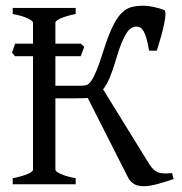

<svg xmlns="http://www.w3.org/2000/svg" viewBox="-20 -643 636 670"><path d="M585.9 -18.1Q553.7 -7.3 527.1 -0.2Q500.5 6.8 481.4 6.8Q460 6.8 447.8 -1Q435.5 -8.8 428.7 -20L286.1 -301.3Q282.2 -300.8 278.3 -300.5Q274.4 -300.3 270 -300.3Q260.3 -300.3 246.8 -300Q233.4 -299.8 219.7 -299.8H173.3V-50.8Q173.3 -44.9 190.9 -36.4Q208.5 -27.8 244.1 -21V0H24.4V-21Q57.6 -27.8 76.4 -35.9Q95.2 -43.9 95.2 -50.8V-446.8H32.7L22 -459Q24.4 -466.3 27.1 -474.6Q29.8 -482.9 32.7 -490.7H95.2V-564Q95.2 -569.8 77.4 -578.6Q59.6 -587.4 24.4 -594.2V-615.2H244.1V-594.2Q210.9 -587.4 192.1 -579.1Q173.3 -570.8 173.3 -564V-490.7H261.7L273.9 -479.5L261.7 -446.8H173.3V-343.8H261.7Q272.5 -343.8 280.8 -345.9Q289.1 -348.1 297.6 -359.6Q306.2 -371.1 316.4 -395.8Q326.7 -420.4 340.8 -465.3Q357.4 -518.1 372.6 -549.3Q387.7 -580.6 403.8 -596.9Q419.9 -613.3 438.5 -618.2Q457 -623 481.4 -623Q488.8 -623 497.8 -621.8Q506.8 -620.6 516.6 -618.7Q526.4 -616.7 535.9 -613.8Q545.4 -610.8 553.2 -607.9Q557.6 -606 557.4 -593.5Q557.1 -581.1 553.2 -561.5Q549.3 -542 542.5 -517.3Q535.6 -492.7 527.3 -466.3H500.5Q495.6 -492.7 491 -509Q486.3 -525.4 481 -534.4Q475.6 -543.5 469.5 -546.9Q463.4 -550.3 456.1 -550.3Q447.8 -550.3 439.5 -545.9Q431.2 -541.5 422.6 -529.1Q414.1 -516.6 404.8 -494.6Q395.5 -472.7 385.3 -437Q374 -398.9 363.3 -373Q352.5 -347.2 339.8 -331.1L502.4 -67.9Q509.8 -57.1 516.6 -50.8Q523.4 -44.4 532.2 -41.3Q541 -38.1 552.5 -37.8Q564 -37.6 580.6 -39.1Z"/></svg>

Font: Gentium Unicode
Style: Regular
Weight: 400
Version: Version 1.009